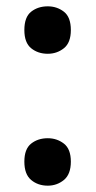

<svg xmlns="http://www.w3.org/2000/svg" viewBox="-20 -573 302 607"><path d="M57 -478Q57 -438 78.5 -420.5Q100 -403 131 -403Q160 -403 182 -420.5Q204 -438 204 -478Q204 -519 182 -536Q160 -553 131 -553Q100 -553 78.5 -536Q57 -519 57 -478ZM57 -62Q57 -22 78.5 -4Q100 14 131 14Q160 14 182 -4Q204 -22 204 -62Q204 -102 182 -119Q160 -136 131 -136Q100 -136 78.5 -119Q57 -102 57 -62Z"/></svg>

Font: Noto Sans Display Medium
Style: Regular
Weight: 500
Designer: Monotype Design Team
Foundry: Monotype Imaging Inc.
Version: Version 1.900